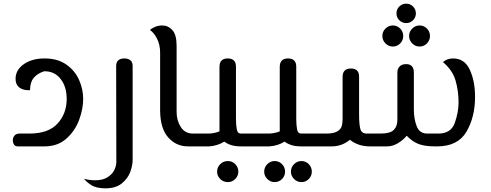

<svg xmlns="http://www.w3.org/2000/svg" viewBox="-20 -799 2678 1048"><path d="M434 -259Q434 -205 412 -145Q390 -85 342.5 -42.5Q295 0 223 0H77Q63 0 56.5 -10Q50 -20 50 -33Q50 -48 59 -59Q68 -70 88 -70H141Q244 -70 294 -124.5Q344 -179 344 -259Q344 -326 310.5 -368.5Q277 -411 221 -410Q184 -398 164 -374Q144 -350 144 -307Q118 -305 98 -314Q65 -329 65 -369Q65 -417 109.5 -448.5Q154 -480 224 -480Q294 -480 341.5 -447Q389 -414 411.5 -363Q434 -312 434 -259ZM197 -407H195Z M439 177Q468 185 501 185Q540 185 566 169Q592 153 603.5 130Q615 107 615 85L614 -438Q614 -480 659 -480Q678 -480 691 -470.5Q704 -461 704 -439V73Q704 104 691 139.5Q678 175 645 202Q612 229 556 229Q505 229 477 210.5Q449 192 439 177Z M854 -194V-512Q854 -555 837 -588Q820 -621 799 -635Q805 -643 824.5 -651.5Q844 -660 865 -660Q898 -660 921 -634.5Q944 -609 944 -549V-188Q944 -141 967 -105.5Q990 -70 1033 -70H1064V0H1007Q941 0 898 -49Q855 -98 854 -194Z M1393 -70V0H1298Q1265 0 1243.5 -6.5Q1222 -13 1204 -26Q1168 -3 1121 0H1064V-70H1121Q1151 -71 1178 -82V-434Q1178 -480 1223 -480Q1268 -480 1268 -435V-152Q1268 -116 1272.5 -93Q1277 -70 1294 -70ZM1165 138Q1165 114 1182 97Q1199 80 1224 80Q1247 80 1264 97Q1281 114 1281 138Q1281 161 1264 178Q1247 195 1224 195Q1199 195 1182 178Q1165 161 1165 138Z M1722 -70V0H1627Q1594 0 1572.5 -6.5Q1551 -13 1533 -26Q1497 -3 1450 0H1393V-70H1450Q1480 -71 1507 -82V-434Q1507 -480 1552 -480Q1597 -480 1597 -435V-152Q1597 -116 1601.5 -93Q1606 -70 1623 -70ZM1422 138Q1422 114 1439 97Q1456 80 1479 80Q1503 80 1519.5 97Q1536 114 1536 138Q1536 161 1519.5 178Q1503 195 1479 195Q1456 195 1439 178Q1422 161 1422 138ZM1568 138Q1568 114 1585 97Q1602 80 1625 80Q1649 80 1665.5 97Q1682 114 1682 138Q1682 161 1665.5 178Q1649 195 1625 195Q1602 195 1585 178Q1568 161 1568 138Z M2573 -270Q2573 -160 2526 -80Q2479 0 2366 0H2355Q2300 0 2266 -12.5Q2232 -25 2200 -58Q2180 -34 2151.5 -17Q2123 0 2093 0H1999Q1935 0 1890 -36Q1846 0 1791 0H1722V-70H1760Q1800 -70 1819.5 -81Q1839 -92 1844.5 -108.5Q1850 -125 1850 -151V-379Q1850 -425 1895 -425Q1917 -425 1928.5 -414.5Q1940 -404 1940 -379V-177Q1940 -119 1947 -94.5Q1954 -70 1982 -70H2058Q2109 -70 2129 -89.5Q2149 -109 2149 -145V-402Q2149 -424 2161.5 -436.5Q2174 -449 2197 -449Q2239 -449 2239 -402V-201Q2239 -150 2254.5 -110Q2270 -70 2312 -70H2373Q2442 -70 2462.5 -128.5Q2483 -187 2483 -240Q2483 -303 2466.5 -359.5Q2450 -416 2398 -460Q2420 -480 2453 -480Q2516 -480 2544.5 -418Q2573 -356 2573 -270ZM2250 -726Q2250 -704 2234.5 -688.5Q2219 -673 2197 -673Q2175 -673 2159.5 -688.5Q2144 -704 2144 -726Q2144 -748 2159.5 -763.5Q2175 -779 2197 -779Q2219 -779 2234.5 -763.5Q2250 -748 2250 -726ZM2181 -603Q2181 -579 2164.5 -562Q2148 -545 2124 -545Q2101 -545 2084 -562Q2067 -579 2067 -603Q2067 -626 2084 -643Q2101 -660 2124 -660Q2148 -660 2164.5 -643Q2181 -626 2181 -603ZM2327 -603Q2327 -579 2310.5 -562Q2294 -545 2270 -545Q2247 -545 2230 -562Q2213 -579 2213 -603Q2213 -626 2230 -643Q2247 -660 2270 -660Q2294 -660 2310.5 -643Q2327 -626 2327 -603Z"/></svg>

Font: El Messiri
Style: Regular
Weight: 400
Designer: Mohamed Gaber
Foundry: Kief Type Foundry
Version: Version 2.006